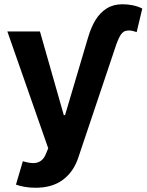

<svg xmlns="http://www.w3.org/2000/svg" viewBox="-20 -677 684 896"><path d="M54.5 184.5 86.6 75.4Q114.4 83.8 135 84.1Q155.6 84.3 170.9 73.4Q186.3 62.6 195.6 37.9L205.1 15L14.3 -530.3H166.4L277.7 -139.8H283.6L391.4 -503.4Q405.4 -550.7 426.3 -584.6Q447.2 -618.5 478.3 -637.8Q509.4 -657.1 551.1 -657.1Q576.9 -657.1 600.6 -652.1Q624.4 -647.1 644 -637L617.7 -527Q604 -531.9 593.6 -533.8Q583.1 -535.7 573.3 -534.1Q561.7 -533 553.1 -525.7Q544.5 -518.4 537.8 -505.2Q531 -491.9 523 -470.3L345.6 57.9Q323.7 124.4 273.9 161.8Q224.2 199.2 145.4 199.2Q119.1 199.2 94.8 195Q70.6 190.7 54.5 184.5Z"/></svg>

Font: Pretendard GOV Variable
Style: Regular
Weight: 400
Designer: Base glyphs from Inter by Rasmus Andersson; Hangul glyphs from Noto Sans CJK(Source Han Sans) by Jang Soo-young and Kang
Foundry: Kil Hyung-jin
Version: Version 1.307;Glyphs 3.2 (3192)